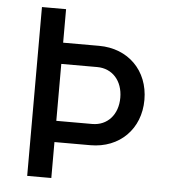

<svg xmlns="http://www.w3.org/2000/svg" viewBox="-51 -746 702 793"><g transform="rotate(5 300.0 -350.0)"><path d="M91 0H191V-149H340C461 -149 546 -234 546 -355C546 -476 461 -561 340 -561H191V-700H91ZM191 -237V-473H340C403 -473 446 -425 446 -355C446 -285 403 -237 340 -237Z"/></g></svg>

Font: CommitMono
Style: 500Regular
Weight: 500
Monospace: yes
Designer: Eigil Nikolajsen
Foundry: Eigil Nikolajsen
Version: Version 1.143